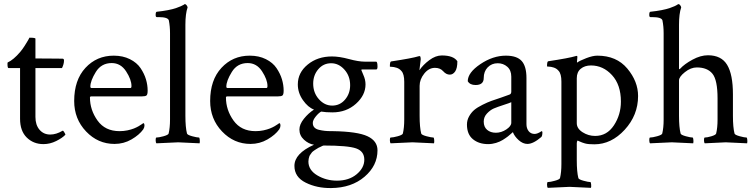

<svg xmlns="http://www.w3.org/2000/svg" viewBox="-20 -698 3695 939"><path d="M78.1 -365.2H21.5Q16.6 -365.2 16.6 -385.7Q16.6 -391.6 17.6 -392.6Q45.9 -405.3 79.1 -444.3Q89.8 -457 100.1 -473.1Q110.4 -489.3 117.2 -501Q124 -512.7 124 -513.7Q153.3 -513.7 153.3 -508.8V-412.1Q178.7 -412.1 230.5 -411.6Q282.2 -411.1 285.2 -411.1Q293 -411.1 293 -402.3Q293 -384.8 283.2 -365.2H153.3V-126Q153.3 -86.9 173.3 -63.5Q193.4 -40 225.6 -40Q254.9 -40 286.1 -58.6Q289.1 -60.5 294.9 -50.3Q300.8 -40 299.8 -39.1Q285.2 -23.4 254.9 -8.3Q224.6 6.8 192.4 6.8Q143.6 6.8 110.8 -25.4Q78.1 -57.6 78.1 -117.2Z M526.4 -389.6Q475.6 -389.6 448.7 -346.2Q421.9 -302.7 421.9 -274.4Q421.9 -267.6 427.7 -267.6H618.2Q623 -267.6 623 -277.3Q623 -308.6 596.7 -349.1Q570.3 -389.6 526.4 -389.6ZM536.1 -425.8Q581.1 -425.8 615.2 -408.7Q649.4 -391.6 667.5 -364.7Q685.5 -337.9 693.8 -310.1Q702.1 -282.2 702.1 -254.9Q702.1 -235.4 696.3 -231Q690.4 -226.6 673.8 -226.6H427.7Q419.9 -226.6 419.9 -221.7Q419.9 -160.2 457 -108.4Q494.1 -56.6 564.5 -56.6Q585 -56.6 603.5 -60.5Q622.1 -64.5 635.3 -69.8Q648.4 -75.2 657.7 -80.6Q667 -85.9 673.8 -90.8L680.7 -95.7Q686.5 -95.7 686.5 -83Q686.5 -75.2 680.7 -65.4Q661.1 -38.1 623 -16.1Q585 5.9 540 5.9Q459 5.9 400.9 -55.2Q342.8 -116.2 342.8 -204.1Q342.8 -306.6 397.9 -366.2Q453.1 -425.8 536.1 -425.8Z M811.5 -113.3V-536.1Q811.5 -569.3 805.7 -598.6Q800.8 -614.3 755.9 -614.3H747.1Q741.2 -614.3 741.2 -625Q741.2 -640.6 747.1 -640.6Q776.4 -643.6 801.3 -648.4Q826.2 -653.3 840.3 -658.2Q854.5 -663.1 864.3 -667.5Q874 -671.9 878.9 -674.8L882.8 -677.7H884.8Q888.7 -677.7 892.6 -672.4Q896.5 -667 897.5 -662.1Q886.7 -630.9 886.7 -577.1V-131.8Q886.7 -75.2 894.5 -44.9Q896.5 -38.1 919.9 -31.7Q943.4 -25.4 953.1 -25.4Q956.1 -25.4 957 -13.7Q958 -2 956.1 2.9Q858.4 -2 851.6 -2Q845.7 -2 745.1 2.9Q741.2 -1 741.2 -13.2Q741.2 -25.4 745.1 -25.4Q756.8 -25.4 779.8 -31.7Q802.7 -38.1 804.7 -44.9Q811.5 -73.2 811.5 -113.3Z M1191.4 -389.6Q1140.6 -389.6 1113.8 -346.2Q1086.9 -302.7 1086.9 -274.4Q1086.9 -267.6 1092.8 -267.6H1283.2Q1288.1 -267.6 1288.1 -277.3Q1288.1 -308.6 1261.7 -349.1Q1235.4 -389.6 1191.4 -389.6ZM1201.2 -425.8Q1246.1 -425.8 1280.3 -408.7Q1314.5 -391.6 1332.5 -364.7Q1350.6 -337.9 1358.9 -310.1Q1367.2 -282.2 1367.2 -254.9Q1367.2 -235.4 1361.3 -231Q1355.5 -226.6 1338.9 -226.6H1092.8Q1085 -226.6 1085 -221.7Q1085 -160.2 1122.1 -108.4Q1159.2 -56.6 1229.5 -56.6Q1250 -56.6 1268.6 -60.5Q1287.1 -64.5 1300.3 -69.8Q1313.5 -75.2 1322.8 -80.6Q1332 -85.9 1338.9 -90.8L1345.7 -95.7Q1351.6 -95.7 1351.6 -83Q1351.6 -75.2 1345.7 -65.4Q1326.2 -38.1 1288.1 -16.1Q1250 5.9 1205.1 5.9Q1124 5.9 1065.9 -55.2Q1007.8 -116.2 1007.8 -204.1Q1007.8 -306.6 1063 -366.2Q1118.2 -425.8 1201.2 -425.8Z M1761.7 83Q1761.7 42 1721.7 27.8Q1681.6 13.7 1562.5 13.7Q1560.5 13.7 1556.6 15.6Q1555.7 16.6 1547.9 20Q1540 23.4 1538.1 24.4Q1536.1 25.4 1529.3 29.8Q1522.5 34.2 1520 35.6Q1517.6 37.1 1511.7 41.5Q1505.9 45.9 1503.9 49.3Q1502 52.7 1498 57.6Q1494.1 62.5 1492.7 67.4Q1491.2 72.3 1489.7 78.6Q1488.3 85 1488.3 91.8Q1488.3 133.8 1531.7 159.7Q1575.2 185.5 1627.9 185.5Q1686.5 185.5 1724.1 154.3Q1761.7 123 1761.7 83ZM1511.7 -289.1Q1511.7 -244.1 1539.6 -212.9Q1567.4 -181.6 1604.5 -181.6Q1642.6 -181.6 1667.5 -210.9Q1692.4 -240.2 1692.4 -281.2Q1692.4 -326.2 1664.6 -357.4Q1636.7 -388.7 1599.6 -388.7Q1561.5 -388.7 1536.6 -359.4Q1511.7 -330.1 1511.7 -289.1ZM1603.5 -421.9Q1639.6 -421.9 1686.5 -409.2Q1733.4 -396.5 1763.7 -396.5H1820.3Q1826.2 -394.5 1826.2 -372.1Q1826.2 -358.4 1820.3 -358.4H1751Q1747.1 -358.4 1747.1 -355.5L1756.8 -332Q1767.6 -308.6 1767.6 -285.2Q1767.6 -232.4 1720.7 -190.4Q1673.8 -148.4 1605.5 -148.4Q1574.2 -148.4 1550.8 -152.3Q1538.1 -145.5 1523.9 -127.9Q1509.8 -110.4 1509.8 -96.7Q1509.8 -83 1517.6 -74.7Q1525.4 -66.4 1540 -63Q1554.7 -59.6 1568.4 -58.1Q1582 -56.6 1600.6 -56.6Q1605.5 -56.6 1607.4 -56.6Q1728.5 -54.7 1777.3 -31.7Q1826.2 -8.8 1826.2 37.1Q1826.2 112.3 1762.7 166.5Q1699.2 220.7 1599.6 221.7Q1530.3 222.7 1475.1 195.3Q1419.9 168 1419.9 113.3Q1419.9 52.7 1515.6 9.8Q1489.3 5.9 1466.8 -14.6Q1444.3 -35.2 1444.3 -64.5Q1444.3 -89.8 1466.3 -117.2Q1488.3 -144.5 1515.6 -162.1Q1486.3 -172.9 1461.4 -208.5Q1436.5 -244.1 1436.5 -285.2Q1436.5 -342.8 1484.9 -382.3Q1533.2 -421.9 1603.5 -421.9Z M2140.6 -426.8Q2198.2 -426.8 2216.8 -398.4Q2216.8 -364.3 2206.1 -348.6Q2195.3 -333 2179.7 -333Q2162.1 -333 2147.5 -349.6Q2132.8 -366.2 2107.4 -366.2Q2077.1 -366.2 2054.7 -337.9Q2032.2 -309.6 2032.2 -278.3V-131.8Q2032.2 -75.2 2040 -44.9Q2042 -38.1 2065.9 -31.7Q2089.8 -25.4 2099.6 -25.4Q2102.5 -25.4 2103.5 -13.7Q2104.5 -2 2102.5 2.9Q2004.9 -2 1997.1 -2Q1991.2 -2 1890.6 2.9Q1886.7 -1 1886.7 -13.2Q1886.7 -25.4 1890.6 -25.4Q1902.3 -25.4 1925.3 -31.7Q1948.2 -38.1 1950.2 -44.9Q1957 -73.2 1957 -113.3V-297.9Q1957 -335.9 1943.4 -350.6Q1933.6 -362.3 1919.4 -366.7Q1905.3 -371.1 1896 -371.1Q1886.7 -371.1 1886.7 -373Q1886.7 -396.5 1892.6 -397.5Q1996.1 -413.1 2027.3 -422.9Q2028.3 -422.9 2030.3 -423.3Q2032.2 -423.8 2032.2 -423.8Q2036.1 -423.8 2037.1 -415.5Q2038.1 -407.2 2037.1 -403.3L2031.2 -354.5Q2048.8 -380.9 2079.6 -403.8Q2110.4 -426.8 2140.6 -426.8Z M2480.5 -97.7V-198.2Q2472.7 -194.3 2442.4 -184.6Q2412.1 -174.8 2395 -167.5Q2377.9 -160.2 2361.8 -143.1Q2345.7 -126 2345.7 -103.5Q2345.7 -77.1 2362.3 -63Q2378.9 -48.8 2405.3 -48.8Q2431.6 -48.8 2456.1 -64.9Q2480.5 -81.1 2480.5 -97.7ZM2454.1 -425.8Q2507.8 -425.8 2531.2 -399.9Q2554.7 -374 2554.7 -316.4V-90.8Q2554.7 -70.3 2565.4 -56.6Q2576.2 -43 2594.7 -43Q2608.4 -43 2628.9 -56.6Q2632.8 -56.6 2632.8 -48.8Q2632.8 -36.1 2627.9 -28.3Q2587.9 5.9 2559.6 5.9Q2537.1 5.9 2516.6 -12.7Q2496.1 -31.2 2488.3 -51.8Q2487.3 -51.8 2481 -45.4Q2474.6 -39.1 2463.9 -30.8Q2453.1 -22.5 2439 -13.7Q2424.8 -4.9 2405.8 1Q2386.7 6.8 2367.2 6.8Q2322.3 6.8 2293 -17.1Q2263.7 -41 2263.7 -88.9Q2263.7 -110.4 2274.4 -129.4Q2285.2 -148.4 2299.8 -160.6Q2314.5 -172.9 2339.8 -185.5Q2365.2 -198.2 2383.3 -204.6Q2401.4 -210.9 2430.7 -220.7Q2460 -230.5 2471.7 -235.4Q2480.5 -238.3 2480.5 -250V-323.2Q2480.5 -354.5 2460.9 -371.6Q2441.4 -388.7 2414.1 -388.7Q2384.8 -388.7 2365.2 -368.7Q2345.7 -348.6 2345.7 -316.4Q2345.7 -282.2 2305.7 -282.2Q2278.3 -282.2 2267.6 -300.8Q2267.6 -342.8 2329.1 -384.3Q2390.6 -425.8 2454.1 -425.8Z M2901.4 -425.8Q2995.1 -425.8 3047.9 -362.8Q3100.6 -299.8 3100.6 -228.5Q3100.6 -134.8 3035.2 -63.5Q2969.7 7.8 2886.7 7.8Q2872.1 7.8 2860.8 6.8Q2849.6 5.9 2840.8 3.4Q2832 1 2827.1 -1Q2822.3 -2.9 2814.5 -6.3Q2806.6 -9.8 2804.7 -10.7Q2800.8 -5.9 2800.8 2V85.9Q2800.8 142.6 2808.6 172.9Q2810.5 179.7 2834 186Q2857.4 192.4 2867.2 192.4Q2870.1 192.4 2871.1 204.6Q2872.1 216.8 2870.1 220.7Q2772.5 215.8 2765.6 215.8Q2759.8 215.8 2659.2 220.7Q2655.3 216.8 2655.3 204.6Q2655.3 192.4 2659.2 192.4Q2670.9 192.4 2693.8 186Q2716.8 179.7 2718.8 172.9Q2725.6 144.5 2725.6 104.5V-298.8Q2725.6 -336.9 2711.9 -351.6Q2702.1 -363.3 2688 -367.7Q2673.8 -372.1 2664.6 -372.1Q2655.3 -372.1 2655.3 -374Q2655.3 -397.5 2661.1 -398.4Q2764.6 -414.1 2795.9 -423.8Q2796.9 -423.8 2798.8 -424.3Q2800.8 -424.8 2800.8 -424.8Q2803.7 -424.8 2803.7 -419.4Q2803.7 -414.1 2802.7 -406.2Q2801.8 -398.4 2801.8 -397.5V-391.6Q2815.4 -401.4 2847.2 -413.6Q2878.9 -425.8 2901.4 -425.8ZM2870.1 -377.9Q2839.8 -377.9 2820.3 -361.8Q2800.8 -345.7 2800.8 -315.4V-95.7Q2800.8 -69.3 2829.1 -51.3Q2857.4 -33.2 2890.6 -33.2Q2948.2 -33.2 2982.4 -85Q3016.6 -136.7 3016.6 -201.2Q3016.6 -283.2 2973.1 -330.6Q2929.7 -377.9 2870.1 -377.9Z M3442.4 -427.7Q3507.8 -427.7 3536.1 -380.9Q3564.5 -334 3564.5 -236.3V-130.9Q3564.5 -75.2 3572.3 -44.9Q3574.2 -38.1 3597.7 -31.7Q3621.1 -25.4 3630.9 -25.4Q3633.8 -25.4 3634.8 -13.7Q3635.7 -2 3633.8 2.9Q3536.1 -2 3529.3 -2Q3526.4 -2 3426.8 2.9Q3422.9 -1 3422.9 -13.2Q3422.9 -25.4 3426.8 -25.4Q3438.5 -25.4 3459.5 -31.7Q3480.5 -38.1 3482.4 -44.9Q3489.3 -73.2 3489.3 -113.3V-216.8Q3489.3 -306.6 3464.4 -337.4Q3439.5 -368.2 3387.7 -368.2Q3358.4 -368.2 3329.6 -345.2Q3300.8 -322.3 3300.8 -304.7V-131.8Q3300.8 -75.2 3308.6 -44.9Q3310.5 -38.1 3334 -31.7Q3357.4 -25.4 3367.2 -25.4Q3370.1 -25.4 3371.1 -13.7Q3372.1 -2 3370.1 2.9Q3272.5 -2 3265.6 -2Q3259.8 -2 3159.2 2.9Q3155.3 -1 3155.3 -13.2Q3155.3 -25.4 3159.2 -25.4Q3170.9 -25.4 3193.8 -31.7Q3216.8 -38.1 3218.8 -44.9Q3225.6 -73.2 3225.6 -112.3V-536.1Q3225.6 -569.3 3219.7 -598.6Q3214.8 -614.3 3169.9 -614.3H3161.1Q3155.3 -614.3 3155.3 -625Q3155.3 -640.6 3161.1 -640.6Q3190.4 -643.6 3215.3 -648.4Q3240.2 -653.3 3254.4 -658.2Q3268.6 -663.1 3278.3 -667.5Q3288.1 -671.9 3292 -674.8L3296.9 -677.7H3298.8Q3302.7 -677.7 3306.6 -672.4Q3310.5 -667 3311.5 -662.1Q3300.8 -630.9 3300.8 -577.1V-363.3Q3300.8 -359.4 3302.7 -359.4Q3303.7 -359.4 3305.7 -361.3Q3327.1 -384.8 3366.7 -406.2Q3406.2 -427.7 3442.4 -427.7Z"/></svg>

Font: Crimson Text
Style: Roman
Weight: 400
Version: Version 0.13